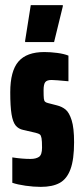

<svg xmlns="http://www.w3.org/2000/svg" viewBox="-20 -721 321 749"><path d="M28 -8V-107Q66 -101 99 -101Q120 -101 132 -109Q144 -117 144 -145Q144 -171 142 -182Q140 -193 135.5 -196.5Q131 -200 119 -203L71 -214Q52 -218 41 -231.5Q30 -245 25 -275.5Q20 -306 20 -361Q20 -444 52 -481Q84 -518 153 -518Q177 -518 203.5 -514.5Q230 -511 247 -504V-404Q194 -409 181 -409Q163 -409 156.5 -400.5Q150 -392 150 -369Q150 -346 151 -337Q152 -328 155.5 -324.5Q159 -321 167 -319L202 -310Q222 -305 236 -293.5Q250 -282 259.5 -252Q269 -222 269 -166Q269 -99 255 -61Q241 -23 213 -7.5Q185 8 139 8Q111 8 79.5 3.5Q48 -1 28 -8ZM78 -557V-562L100 -701H225V-696L191 -557Z"/></svg>

Font: Saira Ultra Condensed Black
Style: Regular
Weight: 900
Width: 1
Designer: Hector Gatti with collaboration of the Omnibus-Type team
Foundry: Omnibus-Type
Version: Version 1.001; ttfautohint (v1.8)